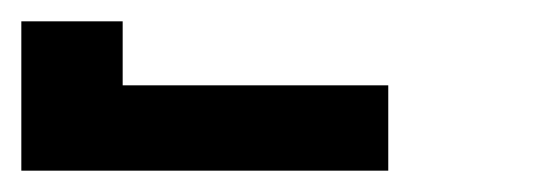

<svg xmlns="http://www.w3.org/2000/svg" viewBox="-492 -760 512 180"><path d="M-472 -600V-740H-377V-680H-128V-600Z"/></svg>

Font: Iosevka HT Extrabold Extended
Style: Regular
Weight: 800
Width: 7
Monospace: yes
Designer: Belleve Invis
Foundry: Belleve Invis
Version: Version 32.3.0; ttfautohint (v1.8.4)